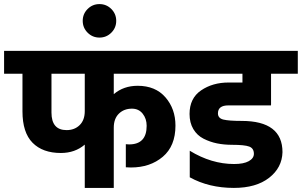

<svg xmlns="http://www.w3.org/2000/svg" viewBox="-50 -920 1478 940"><path d="M365 -376V-559H202V-369Q202 -283 276 -283Q315 -283 340 -307.5Q365 -332 365 -376ZM874 -559H507V-459Q555 -500 624 -500Q711 -500 760 -443.5Q809 -387 809 -305Q809 -205 747 -152.5Q685 -100 591 -100Q574 -100 566 -101V-214Q572 -213 582 -213Q668 -213 668 -304Q668 -339 648.5 -363.5Q629 -388 596 -388Q557 -388 532 -363.5Q507 -339 507 -295V0H365V-212Q317 -171 248 -171Q159 -171 109.5 -221Q60 -271 60 -375V-559H-30V-671H874Z M379 -760Q355 -784 355 -818Q355 -852 379 -876Q403 -900 437 -900Q471 -900 495 -876Q519 -852 519 -818Q519 -784 495 -760Q471 -736 437 -736Q403 -736 379 -760Z M1277 -559V-407H1276L1277 -404H1068Q1017 -404 1017 -365Q1017 -341 1044 -334.5Q1071 -328 1133 -328Q1333 -328 1333 -175Q1331 -99 1267.5 -49.5Q1204 0 1095 0Q973 0 879 -52V-182Q985 -117 1096 -117Q1143 -117 1168 -131Q1193 -145 1193 -167Q1193 -194 1170 -202.5Q1147 -211 1087 -211Q1047 -211 1012.5 -218Q978 -225 946.5 -241Q915 -257 896.5 -288Q878 -319 878 -362Q878 -439 934.5 -477.5Q991 -516 1069 -516H1137V-559H814V-671H1408V-559Z"/></svg>

Font: Hind Bold
Style: Regular
Weight: 700
Designer: Manushi Parikh, Satya Rajpurohit
Foundry: Indian Type Foundry
Version: Version 1.201;PS 1.0;hotconv 1.0.78;makeotf.lib2.5.61930; tt